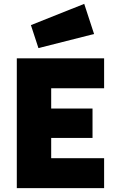

<svg xmlns="http://www.w3.org/2000/svg" viewBox="-20 -974 595 994"><path d="M67 0ZM245 -517V-412H459V-260H245V-155H519V0H67V-672H519V-517ZM140 -844 416 -954 467 -798 179 -725Z"/></svg>

Font: Cairo Black
Style: Regular
Weight: 900
Designer: Mohamed Gaber, the designers of Titillium
Foundry: Kief Type Foundry
Version: Version 2.009; ttfautohint (v1.5.33-1714) -l 8 -r 50 -G 200 